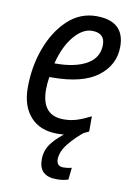

<svg xmlns="http://www.w3.org/2000/svg" viewBox="-86 -602 613 871"><g transform="rotate(10 220.5 -166.0)"><path d="M236 214Q269 214 290 206L296 151Q276 156 258 156Q226 156 226 123Q227 88 256 51.5Q285 15 330 -21L256 -7Q208 26 181.5 60Q155 94 155 137Q155 214 236 214ZM203 10Q246 10 279.5 1Q313 -8 345 -25V-95Q310 -77 281.5 -68Q253 -59 221 -59Q119 -59 119 -179Q119 -205 124 -237H136Q277 -237 347 -290.5Q417 -344 417 -428Q417 -546 287 -546Q212 -546 155.5 -493Q99 -440 67.5 -355Q36 -270 36 -173Q36 -88 80 -39Q124 10 203 10ZM136 -302Q156 -382 196 -429.5Q236 -477 279 -477Q338 -477 338 -423Q338 -363 284.5 -332.5Q231 -302 141 -302Z"/></g></svg>

Font: Noto Sans UI SemiCondensed
Style: Italic
Weight: 400
Width: 4
Italic angle: -12°
Designer: Monotype Design Team
Foundry: Monotype Imaging Inc.
Version: Version 1.901